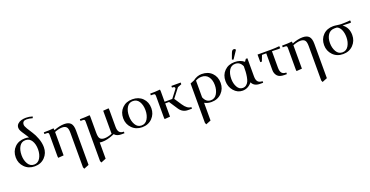

<svg xmlns="http://www.w3.org/2000/svg" viewBox="-35 -1705 5713 2967"><g transform="rotate(-20 2821.5 -221.5)"><path d="M41 -223Q41 -323 105 -387.5Q169 -452 272 -452Q306 -452 340 -444Q323 -473 293 -516Q263 -559 248.5 -586.5Q234 -614 234 -639Q234 -677 260.5 -702Q287 -727 322.5 -736.5Q358 -746 398 -746Q450 -746 504 -729L496 -703Q441 -719 398 -719Q329 -719 329 -655Q329 -632 356.5 -585.5Q384 -539 416.5 -491Q449 -443 476.5 -369Q504 -295 504 -223Q504 -126 439.5 -59.5Q375 7 272 7Q171 7 106 -60Q41 -127 41 -223ZM137 -223Q137 -142 172 -82Q207 -22 272 -22Q337 -22 372.5 -81.5Q408 -141 408 -223Q408 -309 373 -366Q338 -423 272 -423Q206 -423 171.5 -366Q137 -309 137 -223Z M581 -411V-439Q674 -439 744 -446L747 -418V-414Q843 -452 921 -452Q991 -452 1025 -416.5Q1059 -381 1059 -295V270L977 303L965 275V-290Q965 -366 941 -389.5Q917 -413 871 -413Q819 -413 747 -385V0L656 7L653 -19V-371Q653 -396 646 -403.5Q639 -411 614 -411Z M1174 -411V-439Q1267 -439 1337 -446L1340 -418V-155Q1340 -79 1364 -55.5Q1388 -32 1434 -32Q1486 -32 1558 -60V-439L1649 -446L1652 -418V-141Q1652 -80 1675 -53Q1698 -26 1748 -26V0H1695Q1622 0 1586 -44L1558 -32Q1463 7 1384 7Q1357 7 1340 3V270L1258 303L1246 275V-371Q1246 -396 1239 -403.5Q1232 -411 1207 -411Z M1808 -223Q1808 -323 1872 -387.5Q1936 -452 2039 -452Q2143 -452 2207 -388Q2271 -324 2271 -223Q2271 -126 2206 -59.5Q2141 7 2039 7Q1938 7 1873 -60Q1808 -127 1808 -223ZM1904 -223Q1904 -142 1939 -82Q1974 -22 2039 -22Q2104 -22 2139.5 -81.5Q2175 -141 2175 -223Q2175 -309 2140 -366Q2105 -423 2039 -423Q1973 -423 1938.5 -366Q1904 -309 1904 -223Z M2331 -411V-439Q2424 -439 2494 -446L2497 -418V-245H2623L2719 -370Q2726 -378 2726 -388Q2726 -411 2687 -411H2679V-439H2832V-411L2768 -386L2652 -236L2731 -117Q2791 -26 2858 -26V0H2794Q2704 0 2653 -77L2560 -218H2497V0L2406 7L2403 -19V-371Q2403 -396 2396 -403.5Q2389 -411 2364 -411Z M2971 275V-373L3035 -399Q3104 -452 3179 -452Q3284 -452 3347.5 -388Q3411 -324 3411 -223Q3411 -126 3346 -59.5Q3281 7 3179 7Q3116 7 3065 -21V270L2983 303ZM3065 -111Q3100 -22 3179 -22Q3244 -22 3279.5 -81.5Q3315 -141 3315 -223Q3315 -306 3276 -359.5Q3237 -413 3163 -413Q3111 -413 3065 -386Z M3490 -223Q3490 -323 3554 -387.5Q3618 -452 3721 -452Q3813 -452 3876 -400L3903 -439H3929V-141Q3929 -80 3953.5 -53Q3978 -26 4029 -26V0H3982Q3879 0 3847 -73Q3782 7 3691 7Q3607 7 3548.5 -61Q3490 -129 3490 -223ZM3586 -223Q3586 -147 3618 -89.5Q3650 -32 3707 -32Q3741 -32 3765.5 -51.5Q3790 -71 3803 -99.5Q3816 -128 3823.5 -172.5Q3831 -217 3833 -254.5Q3835 -292 3835 -342Q3800 -423 3721 -423Q3655 -423 3620.5 -366Q3586 -309 3586 -223ZM3697 -502 3731 -594Q3741 -621 3751.5 -632Q3762 -643 3779 -643Q3796 -643 3809 -624L3721 -493Z M4096 -314V-439H4323Q4386 -439 4456 -446L4459 -418V-411L4431 -408Q4401 -411 4354 -411H4323V-141Q4323 -80 4346 -53Q4369 -26 4419 -26V0H4376Q4297 0 4263 -39.5Q4229 -79 4229 -136V-411H4159L4122 -314Z M4500 -411V-439Q4593 -439 4663 -446L4666 -418V-414Q4762 -452 4840 -452Q4910 -452 4944 -416.5Q4978 -381 4978 -295V270L4896 303L4884 275V-290Q4884 -366 4860 -389.5Q4836 -413 4790 -413Q4738 -413 4666 -385V0L4575 7L4572 -19V-371Q4572 -396 4565 -403.5Q4558 -411 4533 -411Z M5112 -223Q5112 -323 5176 -387.5Q5240 -452 5343 -452Q5369 -452 5410 -445.5Q5451 -439 5478 -439Q5551 -439 5621 -446L5624 -418V-411L5596 -408Q5566 -411 5519 -411H5484Q5575 -347 5575 -223Q5575 -126 5510 -59.5Q5445 7 5343 7Q5242 7 5177 -60Q5112 -127 5112 -223ZM5208 -223Q5208 -142 5243 -82Q5278 -22 5343 -22Q5408 -22 5443.5 -81.5Q5479 -141 5479 -223Q5479 -291 5457 -342Q5435 -393 5393 -412Q5378 -413 5353 -413Q5282 -413 5245 -359Q5208 -305 5208 -223Z"/></g></svg>

Font: Dihjauti
Style: Bold
Weight: 700
Designer: T. Christopher White
Version: Version 3.0.0